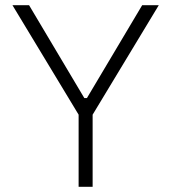

<svg xmlns="http://www.w3.org/2000/svg" viewBox="-20 -720 660 740"><path d="M28 -700 283 -278V0H337V-278L592 -700H528L315 -342H305L92 -700Z"/></svg>

Font: Space Text Light
Style: Regular
Weight: 300
Designer: Florian Karsten (Space Text), Colophon Foundry (Space Mono)
Foundry: Florian Karsten
Version: Version 1.003;PS 001.003;hotconv 1.0.88;makeotf.lib2.5.64775